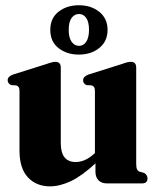

<svg xmlns="http://www.w3.org/2000/svg" viewBox="-20 -682 578 714"><path d="M52.5 -122V-342.5Q52.5 -353 49.8 -357.5Q47 -362 40.5 -364.5L21.5 -365.5Q8.5 -371.5 8.5 -383.5Q8.5 -397 27.5 -404.5L151.5 -443.5Q165.5 -448.5 172.8 -450.2Q180 -452 186.5 -452Q206 -452 206 -430.5V-150Q206 -79.5 261.5 -79.5Q297 -79.5 331 -111L333 -112.5V-342.5Q333 -353 330.2 -357.5Q327.5 -362 321 -364.5L301.5 -365.5Q289 -371.5 289 -383.5Q289 -397 308 -404.5L432 -443.5Q445.5 -448.5 453 -450.2Q460.5 -452 467 -452Q486.5 -452 486.5 -430.5V-73.5Q486.5 -59 489.5 -52.5Q492.5 -46 499.5 -43.5L516 -39Q528.5 -31 528.5 -19Q528.5 0 508.5 0H378Q357 0 346 -11.8Q335 -23.5 335 -42.5V-74.5Q285 -28 243.8 -8.5Q202.5 11 166 11Q115 11 83.8 -22.5Q52.5 -56 52.5 -122ZM273 -479Q228.5 -479 197.8 -503Q167 -527 167 -571Q167 -614.5 197.8 -638.5Q228.5 -662.5 273 -662.5Q319 -662.5 349.5 -637.8Q380 -613 380 -571Q380 -528.5 349.5 -503.8Q319 -479 273 -479ZM274 -630Q257 -630 246.2 -615.2Q235.5 -600.5 235.5 -571Q235.5 -542 246.2 -526.8Q257 -511.5 274 -511.5Q290.5 -511.5 300.8 -527Q311 -542.5 311 -571Q311 -600 300.8 -615Q290.5 -630 274 -630Z"/></svg>

Font: Fraunces 144pt Soft
Style: Bold
Weight: 700
Version: Version 1.000;[0bf87f6ff]